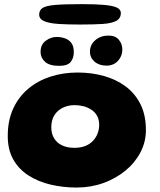

<svg xmlns="http://www.w3.org/2000/svg" viewBox="-20 -854 753 904"><path d="M340 29Q277.5 29 219.5 15.5Q161.5 2 115.8 -26.8Q70 -55.5 43.2 -101.8Q16.5 -148 16.5 -214Q16.5 -286.5 42 -342.2Q67.5 -398 112.8 -436Q158 -474 217.5 -493.2Q277 -512.5 345.5 -512.5Q411.5 -512.5 469.5 -496.2Q527.5 -480 572 -446.8Q616.5 -413.5 641.8 -362.5Q667 -311.5 667 -241.5Q667 -185.5 641.2 -136.5Q615.5 -87.5 570.5 -50.5Q525.5 -13.5 466.5 7.8Q407.5 29 340 29ZM329.5 -158Q361 -158 383 -167.2Q405 -176.5 419.2 -192.5Q433.5 -208.5 440.2 -227.5Q447 -246.5 447 -266Q447 -291 437 -308.8Q427 -326.5 410.2 -337.5Q393.5 -348.5 373 -353.8Q352.5 -359 331 -359Q301.5 -359 276.5 -347.2Q251.5 -335.5 236.5 -312.2Q221.5 -289 221.5 -254.5Q221.5 -225 234.5 -203.2Q247.5 -181.5 271.8 -169.8Q296 -158 329.5 -158ZM258.5 -544Q212.5 -544 191.8 -563.2Q171 -582.5 171 -609Q171 -644.5 195.5 -662.2Q220 -680 246 -680Q266.5 -680 285.2 -673.8Q304 -667.5 315.8 -652Q327.5 -636.5 327.5 -608Q327.5 -581 313 -562.5Q298.5 -544 258.5 -544ZM481 -545Q447 -545 425.2 -563.8Q403.5 -582.5 403.5 -610.5Q403.5 -643.5 428.8 -665Q454 -686.5 490.5 -686.5Q523.5 -686.5 539.8 -666.5Q556 -646.5 556 -621Q556 -590 535.5 -567.5Q515 -545 481 -545ZM356 -738.5Q299.5 -738.5 256.2 -741.2Q213 -744 188.8 -754Q164.5 -764 164.5 -785.5Q164.5 -806 180.5 -816.5Q196.5 -827 240.2 -830.8Q284 -834.5 368.5 -834.5Q429.5 -834.5 469.5 -831Q509.5 -827.5 529.2 -818.8Q549 -810 549 -793Q549 -767.5 527.5 -755.8Q506 -744 463.2 -741.2Q420.5 -738.5 356 -738.5Z"/></svg>

Font: Gluten
Style: Bold
Weight: 700
Designer: Tyler Finck
Foundry: Etcetera Type Company
Version: Version 1.204